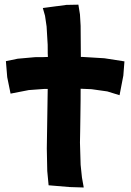

<svg xmlns="http://www.w3.org/2000/svg" viewBox="-20 -666 573 843"><path d="M5.9 -397.5 11.7 -327.1 26.4 -254.9 106.4 -270.5 172.9 -275.4H189.5L185.5 -13.7L187.5 85L193.4 147.5L286.1 155.3L347.7 157.2L339.8 113.3L334 57.6L331.1 -40C332 -66.4 332 -105.5 333 -158.2C334 -210.9 334 -250 334 -276.4L381.8 -274.4L451.2 -264.6L504.9 -248L521.5 -334L526.4 -396.5L438.5 -410.2L342.8 -416H335L334 -552.7L331.1 -602.5L324.2 -645.5L271.5 -644.5L168 -630.9L177.7 -596.7L184.6 -549.8L188.5 -483.4C189.5 -476.6 189.5 -464.8 189.5 -450.2C189.5 -435.5 189.5 -423.8 190.4 -416C177.7 -415 159.2 -415 133.8 -415L57.6 -408.2Z"/></svg>

Font: MaokenAssortedSans-TC
Style: Regular
Weight: 500
Version: Version 0.83